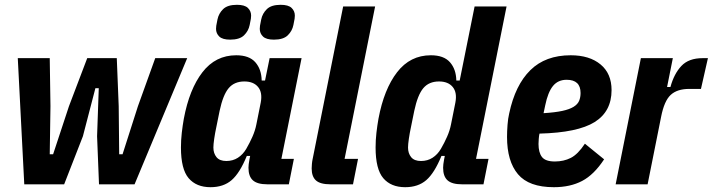

<svg xmlns="http://www.w3.org/2000/svg" viewBox="-20 -767 2966 799"><path d="M54 -525H187L190 -325L187 -125H201L267 -325L343 -525H466L474 -325L476 -125H490L554 -325L626 -525H759L540 0H392L384 -200L391 -400H377L325 -200L247 0H81Z M1092 0Q1051 0 1032.5 -16.5Q1014 -33 1014 -69Q1014 -77 1015 -84Q1016 -91 1018 -103L1021 -118H1007Q978 -47 944 -17.5Q910 12 856 12Q797 12 765 -25.5Q733 -63 733 -153Q733 -184 736.5 -214.5Q740 -245 745 -273Q768 -396 822.5 -466.5Q877 -537 963 -537Q1017 -537 1042.5 -508Q1068 -479 1069 -432H1083L1102 -525H1235L1151 -106H1203L1182 0ZM922 -97Q949 -97 970 -110.5Q991 -124 1005 -148Q1019 -172 1030.5 -198Q1042 -224 1047 -250L1065 -340Q1073 -382 1054 -405Q1035 -428 997 -428Q955 -428 931.5 -400Q908 -372 894 -306L880 -237Q875 -214 871.5 -190Q868 -166 868 -153Q868 -129 881 -113Q894 -97 922 -97ZM938 -602Q906 -602 892.5 -615Q879 -628 879 -647Q879 -652 880 -660Q881 -668 885 -686Q890 -711 908.5 -729Q927 -747 966 -747Q998 -747 1011.5 -734Q1025 -721 1025 -702Q1025 -697 1024 -689Q1023 -681 1019 -663Q1014 -638 995.5 -620Q977 -602 938 -602ZM1120 -602Q1088 -602 1074.5 -615Q1061 -628 1061 -647Q1061 -652 1062 -660Q1063 -668 1067 -686Q1072 -711 1090.5 -729Q1109 -747 1148 -747Q1180 -747 1193.5 -734Q1207 -721 1207 -702Q1207 -697 1206 -689Q1205 -681 1201 -663Q1196 -638 1177.5 -620Q1159 -602 1120 -602Z M1355 0Q1313 0 1295 -16Q1277 -32 1277 -66Q1277 -74 1278 -85Q1279 -96 1281 -105L1408 -740H1541L1414 -106H1470L1449 0Z M1902 0Q1861 0 1842.5 -16.5Q1824 -33 1824 -69Q1824 -77 1825 -84Q1826 -91 1828 -103L1831 -118H1817Q1788 -47 1754 -17.5Q1720 12 1666 12Q1607 12 1575 -25.5Q1543 -63 1543 -153Q1543 -184 1546.5 -214.5Q1550 -245 1555 -273Q1578 -396 1632.5 -466.5Q1687 -537 1773 -537Q1827 -537 1852.5 -508Q1878 -479 1879 -432H1893L1955 -740H2088L1961 -106H2013L1992 0ZM1732 -97Q1759 -97 1780 -110.5Q1801 -124 1815 -148Q1829 -172 1840.5 -198Q1852 -224 1857 -250L1875 -340Q1883 -382 1864 -405Q1845 -428 1807 -428Q1765 -428 1741.5 -400Q1718 -372 1704 -306L1690 -237Q1685 -214 1681.5 -190Q1678 -166 1678 -153Q1678 -129 1691 -113Q1704 -97 1732 -97Z M2285 12Q2181 12 2135.5 -42Q2090 -96 2090 -197Q2090 -220 2092 -247Q2094 -274 2099 -295Q2124 -413 2187 -475Q2250 -537 2355 -537Q2433 -537 2479 -499Q2525 -461 2525 -392Q2525 -303 2454.5 -259Q2384 -215 2225 -211Q2223 -202 2222 -189Q2221 -176 2221 -168Q2221 -132 2235.5 -113.5Q2250 -95 2289 -95Q2326 -95 2355.5 -110Q2385 -125 2414 -169L2494 -104Q2452 -40 2402.5 -14Q2353 12 2285 12ZM2338 -435Q2302 -435 2281 -409Q2260 -383 2249 -329L2242 -296Q2290 -299 2320 -305.5Q2350 -312 2367 -322.5Q2384 -333 2390 -347.5Q2396 -362 2396 -380Q2396 -435 2338 -435Z M2542 0 2647 -525H2780L2756 -405H2770Q2785 -460 2815.5 -492.5Q2846 -525 2904 -525H2926L2897 -397H2848Q2798 -397 2771 -372Q2744 -347 2731 -280L2675 0Z"/></svg>

Font: IBM Plex Sans Cond
Style: Bold Italic
Weight: 700
Width: 3
Italic angle: -11°
Designer: Mike Abbink, Paul van der Laan, Pieter van Rosmalen
Foundry: Bold Monday
Version: Version 1.3